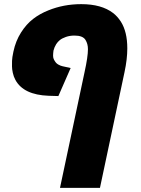

<svg xmlns="http://www.w3.org/2000/svg" viewBox="-20 -662 679 922"><path d="M54.2 -277.8Q45.4 -293.9 41.5 -312.3Q37.6 -330.6 37.6 -343Q37.6 -355.5 37.8 -369.9Q38.1 -384.3 44.4 -414.1Q55.2 -465.3 80.8 -505.6Q106.4 -545.9 138.9 -571Q171.4 -596.2 212.4 -612.3Q285.6 -642.1 370.1 -642.1Q467.3 -642.1 522.9 -599.6Q543.5 -584 560.1 -558.6Q591.3 -509.8 591.3 -429.7Q591.3 -377.9 578.1 -316.4L460 240.2H268.1L386.2 -316.4Q402.3 -389.6 402.3 -425.8Q402.3 -451.2 390.6 -470.2Q377.9 -491.2 337.9 -491.2Q314.9 -491.2 296.4 -484.6Q277.8 -478 267.6 -469.7Q257.3 -461.4 250 -450.2Q240.7 -435.1 236.8 -418.9Q234.9 -404.3 234.9 -393.8Q234.9 -383.3 239.5 -375Q244.1 -366.7 248.5 -361.3Q252.9 -356 259.8 -352.1Q271 -345.7 280.8 -343.8L319.3 -335.4L260.3 -200.7L213.4 -202.1Q93.3 -206.5 54.2 -277.8Z"/></svg>

Font: Open Sans Hebrew Extra Bold
Style: Italic
Weight: 800
Italic angle: -12°
Foundry: Ascender Corporation, Yanek Iontef
Version: Version 2.001;PS 002.001;hotconv 1.0.70;makeotf.lib2.5.58329